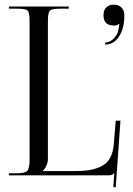

<svg xmlns="http://www.w3.org/2000/svg" viewBox="-20 -747 565 818"><path d="M18.1 0V-8.8H53.2Q87.9 -8.8 96.9 -20Q106 -31.2 106 -68.8V-658.2Q106 -693.8 97.7 -701.9Q89.4 -710 53.2 -710H18.1V-719.2H272.9V-710H237.8Q201.7 -710 192.9 -701.9Q184.1 -693.8 184.1 -658.2V-70.8Q184.1 -41 162.1 -19V-18.1H296.9Q335.9 -18.1 363 -22.7Q390.1 -27.3 413.3 -39.3Q436.5 -51.3 449.2 -74.5Q461.9 -97.7 464.8 -132.8L473.1 -232.9H493.2L473.1 50.8L462.9 49.8L466.8 -8.8H465.8Q460.4 -3.4 455.6 -1.7Q450.7 0 439 0ZM428.2 -565.9Q447.8 -565.9 464.4 -582.8Q481 -599.6 484.9 -621.1Q485.4 -624 486.1 -629.2Q486.8 -634.3 487.3 -637.7Q487.8 -641.1 488.8 -643.1L485.8 -645Q480.5 -638.2 465.8 -638.2Q420.9 -638.2 420.9 -682.1Q420.9 -703.6 432.6 -715.3Q444.3 -727.1 465.8 -727.1Q485.8 -727.1 497.8 -714.6Q509.8 -702.1 509.8 -682.1Q509.8 -626 487.3 -591.6Q464.8 -557.1 428.2 -557.1Z"/></svg>

Font: FoglihtenNo07calt
Style: Regular
Weight: 500
Designer: gluk (gluksza@wp.pl)
Foundry: gluk (gluksza@wp.pl)
Version: Version 0.844